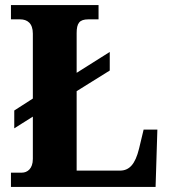

<svg xmlns="http://www.w3.org/2000/svg" viewBox="-20 -734 665 754"><path d="M23 0H591L598 -225H544L526 -150C511 -89 488 -64 451 -64H281V-376L411 -457V-530L281 -448V-604C281 -643 292 -658 327 -658H367V-714H23V-658H59C87 -658 109 -643 109 -602V-347L36 -300V-230L109 -276V-110C109 -71 87 -56 66 -56H23Z"/></svg>

Font: Noto Serif Georgian SemiCondensed ExtraBold
Style: Regular
Weight: 800
Width: 4
Designer: Monotype Design Team, Akaki Razmadze
Foundry: Google LLC
Version: Version 2.003